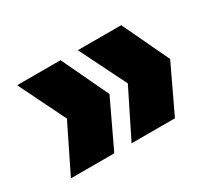

<svg xmlns="http://www.w3.org/2000/svg" viewBox="-79 -562 692 625"><g transform="rotate(-30 267.0 -250.0)"><path d="M261 -75 348 -250 261 -425H424L507 -250L424 -75ZM33 -75 119 -250 33 -425H196L279 -250L196 -75Z"/></g></svg>

Font: Albert Sans Black
Style: Regular
Weight: 900
Designer: Andreas Rasmussen
Foundry: a.Foundry
Version: Version 1.025